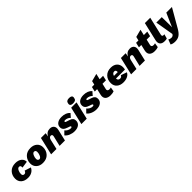

<svg xmlns="http://www.w3.org/2000/svg" viewBox="550 -2809 5111 5111"><g transform="rotate(-45 3105.0 -254.0)"><path d="M289 10Q167 10 96.5 -52.5Q26 -115 26 -218Q26 -343 104.5 -426.5Q183 -510 322 -510Q432 -510 499 -457.5Q566 -405 565 -317L374 -289Q384 -370 322 -370Q278 -370 250.5 -314Q223 -258 223 -198Q223 -128 287 -128Q310 -128 329.5 -145.5Q349 -163 357 -192L535 -135Q505 -67 441 -28.5Q377 10 289 10Z M850 10Q735 10 665.5 -54Q596 -118 596 -218Q596 -342 674.5 -426Q753 -510 891 -510Q1007 -510 1076.5 -446.5Q1146 -383 1146 -283Q1146 -158 1067.5 -74Q989 10 850 10ZM853 -128Q893 -128 920.5 -185.5Q948 -243 948 -302Q948 -372 888 -372Q848 -372 820 -314.5Q792 -257 792 -198Q792 -164 808.5 -146Q825 -128 853 -128Z M1622 -510Q1701 -510 1739.5 -459Q1778 -408 1758 -321L1683 0H1481L1550 -292Q1557 -323 1545 -341Q1533 -359 1505 -359Q1446 -359 1426 -272L1364 0H1162L1278 -500H1457L1441 -395Q1497 -510 1622 -510Z M1768 -108 1861 -202Q1890 -165 1933 -141.5Q1976 -118 2016 -118Q2065 -118 2065 -144Q2065 -164 2032 -174L1982 -191Q1903 -216 1869.5 -251.5Q1836 -287 1836 -342Q1836 -421 1898 -465.5Q1960 -510 2062 -510Q2221 -510 2306 -414L2219 -315Q2195 -344 2154.5 -363Q2114 -382 2073 -382Q2030 -382 2030 -357Q2030 -339 2064 -329L2156 -299Q2268 -265 2268 -166Q2268 -84 2208 -37Q2148 10 2041 10Q1959 10 1884 -21.5Q1809 -53 1768 -108Z M2538 -544Q2485 -544 2458.5 -564.5Q2432 -585 2438 -629Q2445 -680 2473.5 -701.5Q2502 -723 2558 -723Q2612 -723 2638.5 -702.5Q2665 -682 2659 -640Q2653 -586 2624 -565Q2595 -544 2538 -544ZM2619 -500 2503 0H2301L2417 -500Z M2592 -108 2685 -202Q2714 -165 2757 -141.5Q2800 -118 2840 -118Q2889 -118 2889 -144Q2889 -164 2856 -174L2806 -191Q2727 -216 2693.5 -251.5Q2660 -287 2660 -342Q2660 -421 2722 -465.5Q2784 -510 2886 -510Q3045 -510 3130 -414L3043 -315Q3019 -344 2978.5 -363Q2938 -382 2897 -382Q2854 -382 2854 -357Q2854 -339 2888 -329L2980 -299Q3092 -265 3092 -166Q3092 -84 3032 -37Q2972 10 2865 10Q2783 10 2708 -21.5Q2633 -53 2592 -108Z M3457 -361 3420 -201Q3410 -166 3428 -146Q3446 -126 3485 -126Q3520 -126 3545 -136L3525 -11Q3473 10 3397 10Q3294 10 3243.5 -42.5Q3193 -95 3216 -194L3255 -361H3166L3198 -500H3287L3312 -607L3527 -663L3489 -500H3619L3587 -361Z M4157 -287Q4157 -238 4147 -206H3810Q3810 -166 3831.5 -146Q3853 -126 3889 -126Q3942 -126 3964 -177L4132 -119Q4107 -58 4039.5 -24.5Q3972 9 3882 9Q3767 9 3696 -52.5Q3625 -114 3625 -218Q3625 -349 3703.5 -429.5Q3782 -510 3914 -510Q4028 -510 4092.5 -449Q4157 -388 4157 -287ZM3910 -374Q3845 -374 3821 -294H3964Q3965 -300 3965 -312Q3965 -343 3950 -358.5Q3935 -374 3910 -374Z M4633 -510Q4712 -510 4750.5 -459Q4789 -408 4769 -321L4694 0H4492L4561 -292Q4568 -323 4556 -341Q4544 -359 4516 -359Q4457 -359 4437 -272L4375 0H4173L4289 -500H4468L4452 -395Q4508 -510 4633 -510Z M5120 -361 5083 -201Q5073 -166 5091 -146Q5109 -126 5148 -126Q5183 -126 5208 -136L5188 -11Q5136 10 5060 10Q4957 10 4906.5 -42.5Q4856 -95 4879 -194L4918 -361H4829L4861 -500H4950L4975 -607L5190 -663L5152 -500H5282L5250 -361Z M5432 9Q5336 9 5295.5 -42.5Q5255 -94 5276 -184L5397 -706H5599L5479 -188Q5466 -126 5522 -126Q5543 -126 5554 -129L5520 -3Q5491 9 5432 9Z M5624 215Q5530 215 5479 180L5531 42Q5566 71 5620 71Q5675 71 5699 34L5710 16L5622 -500H5827L5831 -237L5830 -116L5881 -236L5998 -500H6210L5909 22Q5848 127 5784 171Q5720 215 5624 215Z"/></g></svg>

Font: Elaine Sans ExtraBold
Style: Italic
Weight: 800
Italic angle: -13°
Designer: Wei Huang
Foundry: Wei Huang
Version: Version 2.001;December 24, 2019;FontCreator 12.0.0.2547 64-b